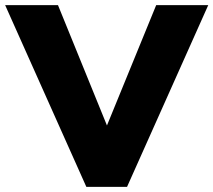

<svg xmlns="http://www.w3.org/2000/svg" viewBox="-38 -725 828 745"><path d="M297 0 -18 -705H187L384 -221H370L568 -705H770L455 0Z"/></svg>

Font: Nunito Sans 8pt Black
Style: Regular
Weight: 900
Version: Version 3.101;gftools[0.9.27]